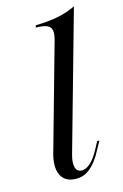

<svg xmlns="http://www.w3.org/2000/svg" viewBox="-104 -690 481 749"><g transform="rotate(-15 136.5 -315.0)"><path d="M108.1 11.3Q79.8 11.3 62.5 -3.2Q45.2 -17.7 41.1 -44Q37.1 -70.2 46 -104L166.1 -531.5Q173.4 -556.5 170.6 -571.4Q167.7 -586.3 152.8 -592.7Q137.9 -599.2 108.1 -599.2L110.5 -608.1Q161.3 -608.9 201.2 -616.9Q241.1 -625 273.4 -641.1L116.9 -84.7Q108.1 -53.2 113.3 -33.9Q118.5 -14.5 138.7 -14.5Q155.6 -14.5 173.8 -31Q191.9 -47.6 208.9 -79.8L225 -109.7H233.9L215.3 -75.8Q204.8 -54.8 189.9 -35.1Q175 -15.3 155.2 -2Q135.5 11.3 108.1 11.3Z"/></g></svg>

Font: Playfair 144pt
Style: Italic
Weight: 400
Italic angle: -15.6°
Designer: Claus Eggers Sørensen
Foundry: Claus Eggers Sørensen
Version: Version 2.001;gftools[0.9.30]